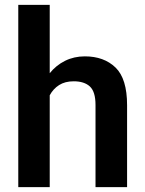

<svg xmlns="http://www.w3.org/2000/svg" viewBox="-20 -770 598 790"><path d="M184.6 -750V-468.8Q210.9 -501.5 247.8 -519.8Q284.7 -538.1 329.1 -538.1Q407.7 -538.1 455.3 -492.2Q502.9 -446.3 502.9 -336.9V0H373V-337.9Q373 -392.6 349.9 -414.1Q326.7 -435.5 283.2 -435.5Q247.6 -435.5 223.1 -419.9Q198.7 -404.3 184.6 -377.9V0H55.2V-750Z"/></svg>

Font: Vazirmatn UI SemiBold
Style: Regular
Weight: 600
Designer: Saber Rastikerdar
Foundry: Saber Rastikerdar
Version: Version 33.003